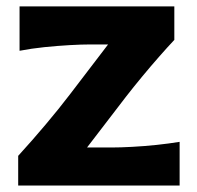

<svg xmlns="http://www.w3.org/2000/svg" viewBox="-20 -571 606 591"><path d="M36 0H532.9V-134.4Q500 -129 461.6 -124.9Q423.1 -120.9 386.9 -119Q350.6 -117 323.5 -117H247.9L367.5 -272.9Q390.6 -302.7 417.2 -334.8Q443.8 -367 469.8 -396.5Q495.8 -426.1 516.6 -448.2V-551.3H40.2V-414.7Q76.5 -421.7 116.8 -425.9Q157.1 -430 194.3 -432.1Q231.4 -434.2 258 -434.2H312.7L194.8 -279.9Q161.5 -236.3 121.1 -188.4Q80.8 -140.4 36 -91.3Z"/></svg>

Font: Pinar-VF-FD
Style: Regular
Weight: 300
Designer: Amin Abedi
Version: Version 3.0